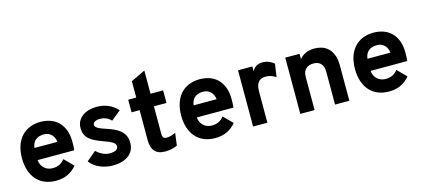

<svg xmlns="http://www.w3.org/2000/svg" viewBox="-58 -1198 3704 1686"><g transform="rotate(-15 1793.5 -355.0)"><path d="M289.1 12.2Q233.4 12.2 189.2 -6.1Q145 -24.4 114 -59.1Q83 -93.8 66.4 -143.6Q49.8 -193.4 49.8 -255.9Q49.8 -318.4 66.4 -367.9Q83 -417.5 114.3 -451.9Q145.5 -486.3 189.7 -504.6Q233.9 -522.9 289.1 -522.9Q336.4 -522.9 377.9 -508.3Q419.4 -493.7 449.7 -463.9Q480 -434.1 497.6 -388.9Q515.1 -343.8 515.1 -282.2Q515.1 -267.1 514.6 -246.3Q514.2 -225.6 511.2 -205.1H178.2Q180.2 -180.2 189.9 -161.1Q199.7 -142.1 214.6 -128.9Q229.5 -115.7 248.5 -108.9Q267.6 -102.1 289.1 -102.1Q324.2 -102.1 350.6 -114.5Q377 -127 398.9 -154.8L479 -74.2Q446.8 -34.7 399.9 -11.2Q353 12.2 289.1 12.2ZM289.1 -409.2Q243.2 -409.2 214.1 -386.2Q185.1 -363.3 179.2 -314.9H388.2Q381.8 -360.4 355 -384.8Q328.1 -409.2 289.1 -409.2Z M900.9 -370.1Q893.6 -377.4 884 -385.3Q874.5 -393.1 862.3 -399.2Q850.1 -405.3 834.7 -409.2Q819.3 -413.1 801.3 -413.1Q772 -413.1 753.9 -403.3Q735.8 -393.6 735.8 -375Q735.8 -364.7 744.1 -356Q752.4 -347.2 766.4 -339.8Q780.3 -332.5 798.3 -325.9Q816.4 -319.3 835.9 -313Q868.7 -302.2 899.2 -288.6Q929.7 -274.9 952.9 -255.4Q976.1 -235.8 990 -208.5Q1003.9 -181.2 1003.9 -143.1Q1003.9 -105.5 989.7 -76.7Q975.6 -47.9 949.5 -28.1Q923.3 -8.3 886.5 2Q849.6 12.2 804.2 12.2Q772.9 12.2 742.9 5.6Q712.9 -1 686 -12.9Q659.2 -24.9 637.2 -42Q615.2 -59.1 600.1 -80.1L686 -152.8Q694.3 -145 706.3 -135.5Q718.3 -126 733.6 -117.7Q749 -109.4 767.3 -103.8Q785.6 -98.1 806.2 -98.1Q839.8 -98.1 861.6 -108.2Q883.3 -118.2 883.3 -143.1Q883.3 -155.3 875.7 -165Q868.2 -174.8 854 -183.3Q839.8 -191.9 819.3 -200.2Q798.8 -208.5 772.9 -217.8Q736.8 -231 707.5 -245.1Q678.2 -259.3 657.7 -277.6Q637.2 -295.9 626.2 -320.3Q615.2 -344.7 615.2 -378.9Q615.2 -414.1 629.9 -440.9Q644.5 -467.8 669.7 -486.1Q694.8 -504.4 728.8 -513.7Q762.7 -522.9 801.3 -522.9Q834 -522.9 862.3 -516.1Q890.6 -509.3 913.8 -498Q937 -486.8 955.6 -471.9Q974.1 -457 988.3 -440.9Z M1281.2 12.2Q1248 12.2 1224.6 2.9Q1201.2 -6.3 1186.3 -23.7Q1171.4 -41 1164.3 -66.2Q1157.2 -91.3 1157.2 -123V-397H1084V-511.2H1157.2V-660.2L1287.1 -722.2V-511.2H1401.4V-397H1287.1V-142.1Q1287.1 -122.6 1296.6 -112.3Q1306.2 -102.1 1323.2 -102.1Q1342.8 -102.1 1363.8 -107.7Q1384.8 -113.3 1407.2 -124L1392.1 -11.2Q1369.6 0 1341.3 6.1Q1313 12.2 1281.2 12.2Z M1736.3 12.2Q1680.7 12.2 1636.5 -6.1Q1592.3 -24.4 1561.3 -59.1Q1530.3 -93.8 1513.7 -143.6Q1497.1 -193.4 1497.1 -255.9Q1497.1 -318.4 1513.7 -367.9Q1530.3 -417.5 1561.5 -451.9Q1592.8 -486.3 1637 -504.6Q1681.2 -522.9 1736.3 -522.9Q1783.7 -522.9 1825.2 -508.3Q1866.7 -493.7 1897 -463.9Q1927.2 -434.1 1944.8 -388.9Q1962.4 -343.8 1962.4 -282.2Q1962.4 -267.1 1961.9 -246.3Q1961.4 -225.6 1958.5 -205.1H1625.5Q1627.4 -180.2 1637.2 -161.1Q1647 -142.1 1661.9 -128.9Q1676.8 -115.7 1695.8 -108.9Q1714.8 -102.1 1736.3 -102.1Q1771.5 -102.1 1797.9 -114.5Q1824.2 -127 1846.2 -154.8L1926.3 -74.2Q1894 -34.7 1847.2 -11.2Q1800.3 12.2 1736.3 12.2ZM1736.3 -409.2Q1690.4 -409.2 1661.4 -386.2Q1632.3 -363.3 1626.5 -314.9H1835.4Q1829.1 -360.4 1802.2 -384.8Q1775.4 -409.2 1736.3 -409.2Z M2082.5 0V-511.2H2212.4V-465.8Q2223.1 -490.2 2246.3 -506.6Q2269.5 -522.9 2307.1 -522.9Q2338.9 -522.9 2364 -512.7Q2389.2 -502.4 2411.1 -483.9L2393.6 -365.2Q2375 -377.9 2352.8 -386.5Q2330.6 -395 2300.3 -395Q2283.2 -395 2267.3 -390.1Q2251.5 -385.3 2239.3 -373Q2227.1 -360.8 2219.7 -339.4Q2212.4 -317.9 2212.4 -285.2V0Z M2827.6 0V-299.8Q2827.6 -325.7 2820.8 -344.2Q2814 -362.8 2801.8 -374.8Q2789.6 -386.7 2773.4 -392.3Q2757.3 -397.9 2738.3 -397.9Q2718.3 -397.9 2700.7 -392.8Q2683.1 -387.7 2669.9 -376.2Q2656.7 -364.7 2649.2 -346.4Q2641.6 -328.1 2641.6 -301.8V0H2511.7V-511.2H2641.6V-462.9Q2665 -491.7 2699.5 -507.3Q2733.9 -522.9 2778.3 -522.9Q2811 -522.9 2843.3 -513.2Q2875.5 -503.4 2900.9 -480Q2926.3 -456.5 2941.9 -418Q2957.5 -379.4 2957.5 -321.8V0Z M3316.4 12.2Q3260.7 12.2 3216.6 -6.1Q3172.4 -24.4 3141.4 -59.1Q3110.4 -93.8 3093.8 -143.6Q3077.1 -193.4 3077.1 -255.9Q3077.1 -318.4 3093.8 -367.9Q3110.4 -417.5 3141.6 -451.9Q3172.9 -486.3 3217 -504.6Q3261.2 -522.9 3316.4 -522.9Q3363.8 -522.9 3405.3 -508.3Q3446.8 -493.7 3477.1 -463.9Q3507.3 -434.1 3524.9 -388.9Q3542.5 -343.8 3542.5 -282.2Q3542.5 -267.1 3542 -246.3Q3541.5 -225.6 3538.6 -205.1H3205.6Q3207.5 -180.2 3217.3 -161.1Q3227.1 -142.1 3241.9 -128.9Q3256.8 -115.7 3275.9 -108.9Q3294.9 -102.1 3316.4 -102.1Q3351.6 -102.1 3377.9 -114.5Q3404.3 -127 3426.3 -154.8L3506.3 -74.2Q3474.1 -34.7 3427.2 -11.2Q3380.4 12.2 3316.4 12.2ZM3316.4 -409.2Q3270.5 -409.2 3241.5 -386.2Q3212.4 -363.3 3206.5 -314.9H3415.5Q3409.2 -360.4 3382.3 -384.8Q3355.5 -409.2 3316.4 -409.2Z"/></g></svg>

Font: Overpass
Style: Bold
Weight: 700
Designer: Delve Withrington
Foundry: Delve Fonts
Version: Version 1.001